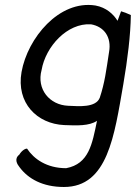

<svg xmlns="http://www.w3.org/2000/svg" viewBox="-20 -509 542 766"><path d="M66 -222C44 -98 128 -15 236 -10C287 -8 336 -6 367 -27C348 65 335 145 244 162C166 162 115 125 88 84C82 83 67 91 57 108C35 125 49 147 58 158C92 204 150 237 235 237C410 237 436 33 472 -173C489 -272 501 -370 502 -449C487 -456 474 -461 463 -464L449 -426C432 -453 404 -479 361 -487C216 -510 90 -357 66 -222ZM146 -230C162 -323 248 -418 343 -412C395 -403 426 -361 415 -301C404 -229 398 -179 378 -119C362 -79 296 -85 252 -87C178 -90 125 -153 146 -230Z"/></svg>

Font: Snowfall
Style: Obl
Weight: 400
Designer: Jasper
Foundry: Cannot Into Space Fonts
Version: Version 0.9